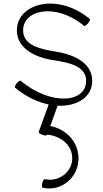

<svg xmlns="http://www.w3.org/2000/svg" viewBox="-20 -579 578 1077"><path d="M64 -88C125 -36 191 -6 253 7L197 161C195 165 204 172 217 177C230 182 242 182 244 178V176C318 183 381 231 385 301C390 383 312 444 231 426C226 425 221 435 217 448C214 462 215 473 219 474C327 499 427 411 420 299C415 211 347 144 262 128L303 14C416 19 503 -38 497 -134C492 -231 387 -276 284 -291C203 -304 115 -326 110 -401C102 -526 294 -566 451 -434C455 -431 465 -438 474 -448C482 -459 487 -470 484 -472C299 -627 65 -557 75 -399C81 -306 178 -257 276 -242C361 -229 458 -211 463 -132C470 -1 266 17 96 -126C93 -129 83 -122 74 -112C65 -101 61 -90 64 -88Z"/></svg>

Font: Nupuram Thin
Style: Regular
Weight: 100
Designer: Santhosh Thottingal (santhosh.thottingal@gmail.com)
Foundry: SMC
Version: Version 1.000